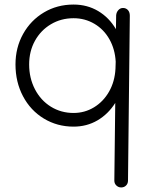

<svg xmlns="http://www.w3.org/2000/svg" viewBox="-20 -543 668 843"><path d="M550 -474 542 250Q542 263 533.5 271.5Q525 280 512 280Q500 280 491 271.5Q482 263 482 250L486 -91Q455 -42 408 -14.5Q361 13 303 13Q231 13 172.5 -22.5Q114 -58 81 -120.5Q48 -183 48 -260Q48 -334 81.5 -394Q115 -454 173 -488.5Q231 -523 303 -523Q363 -523 411 -494.5Q459 -466 489 -415L490 -476Q491 -489 499.5 -498.5Q508 -508 520 -508Q533 -508 541.5 -499Q550 -490 550 -474ZM487 -241 488 -272Q485 -327 460.5 -370.5Q436 -414 394.5 -438.5Q353 -463 303 -463Q248 -463 203.5 -436.5Q159 -410 133.5 -364Q108 -318 108 -260Q108 -200 133.5 -151Q159 -102 203.5 -74.5Q248 -47 303 -47Q352 -47 393 -72Q434 -97 459 -141Q484 -185 487 -241Z"/></svg>

Font: Tsukimi Rounded
Style: Regular
Weight: 400
Designer: Takashi Funayama
Foundry: Takashi Funayama
Version: Version 1.032; ttfautohint (v1.8.3)